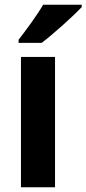

<svg xmlns="http://www.w3.org/2000/svg" viewBox="-20 -786 363 806"><path d="M323 -756V-766H161C135 -721 91 -662 58 -619V-606H155C205 -644 288 -719 323 -756ZM211 0V-547H68V0Z"/></svg>

Font: Noto Sans Myanmar UI SemiCondensed
Style: Bold
Weight: 700
Width: 4
Designer: Monotype Design Team
Foundry: Monotype Imaging Inc.
Version: Version 2.103